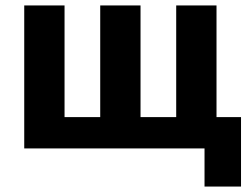

<svg xmlns="http://www.w3.org/2000/svg" viewBox="-20 -545 920 705"><path d="M731 140V0H69V-525H217V-115H348V-525H496V-115H627V-525H775V-115H865V140Z"/></svg>

Font: IBM Plex Sans
Style: Regular
Weight: 400
Designer: Mike Abbink, Paul van der Laan, Pieter van Rosmalen
Foundry: Bold Monday
Version: Version 3.201